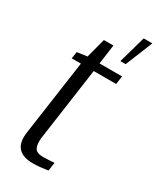

<svg xmlns="http://www.w3.org/2000/svg" viewBox="-176 -734 659 795"><g transform="rotate(30 153.0 -337.0)"><path d="M124.6 1.4Q102.7 1.4 85.6 -3.8Q68.5 -9.1 57 -20.6Q45.4 -32.1 41 -50.8Q36.5 -69.4 40.4 -97.2L91.4 -455.6H47.4L52.5 -488.3L100.6 -495L125 -587.8H170.5L157.8 -495H265.3L260.2 -455.6H152.7L103.6 -107.8Q100.1 -80 107.8 -61.2Q115.5 -42.5 148.8 -42.5Q162.2 -42.5 178.7 -43.6Q195.1 -44.7 202.2 -45.5L196.6 -5.4Q191.6 -4.7 180.6 -3Q169.6 -1.3 155 0.1Q140.4 1.4 124.6 1.4ZM227.8 -546.4 264.3 -676.1H305.7L253 -546.4Z"/></g></svg>

Font: Alumni Sans Thin
Style: Italic
Weight: 100
Italic angle: -8°
Designer: Robert E. Leuschke
Foundry: Robert E. Leuschke
Version: Version 1.016